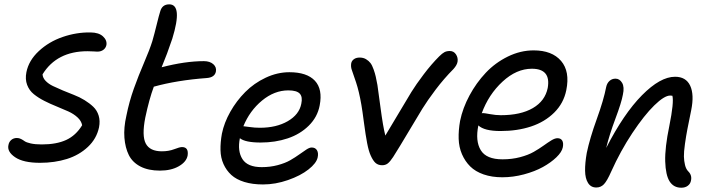

<svg xmlns="http://www.w3.org/2000/svg" viewBox="-20 -794 3309 888"><path d="M165 -41Q87.9 -41 50 -66.7Q12.2 -92.3 19 -123Q21.5 -137.7 32 -146.7Q42.5 -155.8 58.1 -155.8Q68.4 -155.8 77.4 -151.1Q86.4 -146.5 94 -140.9Q101.6 -135.3 122.1 -130.6Q142.6 -126 172.9 -126Q241.2 -126 286.1 -146.7Q331.1 -167.5 359.9 -214.8Q356.4 -234.4 338.9 -250.7Q321.3 -267.1 296.1 -278.6Q271 -290 241.7 -301.8Q212.4 -313.5 185.1 -327.4Q157.7 -341.3 136.5 -358.4Q115.2 -375.5 105.5 -401.4Q95.7 -427.2 102.1 -460Q112.8 -514.2 159.4 -557.6Q206.1 -601.1 269.8 -623Q333.5 -645 398.9 -644Q437 -643.6 456.3 -625.7Q475.6 -607.9 472.2 -585.9Q469.2 -571.8 458 -563.5Q446.8 -555.2 430.2 -555.2Q426.8 -555.2 412.1 -556.2Q397.5 -557.1 384.8 -557.1Q242.7 -557.1 176.8 -450.2Q177.7 -433.6 191.2 -419.7Q204.6 -405.8 225.1 -396Q245.6 -386.2 271 -375.5Q296.4 -364.7 322 -355Q347.7 -345.2 371.1 -330.8Q394.5 -316.4 411.6 -300Q428.7 -283.7 436.3 -259.3Q443.8 -234.9 438 -205.1Q426.8 -152.3 386.5 -114.5Q346.2 -76.7 289.6 -58.8Q232.9 -41 165 -41Z M719.7 -4.9Q666 -4.9 629.4 -23.9Q592.8 -43 575.9 -76.7Q559.1 -110.4 555.4 -157Q551.8 -203.6 564.5 -258.8Q577.6 -324.2 599.1 -384.3Q620.6 -444.3 646.2 -503.9Q671.9 -563.5 684.6 -604Q694.3 -637.7 704.8 -680.7Q715.3 -723.6 720.7 -740.2Q729.5 -773.9 762.7 -773.9Q825.7 -773.9 776.9 -615.2Q752.9 -543.5 727.5 -482.9Q836.4 -511.2 922.9 -511.2Q950.7 -511.2 966.6 -497.1Q982.4 -482.9 978.5 -462.9Q973.1 -436 936.5 -433.1Q798.3 -422.9 691.4 -393.1Q669.9 -335.4 651.9 -250Q635.3 -165.5 654.3 -129.9Q673.3 -94.2 728.5 -94.2Q760.7 -94.2 785.9 -104Q811 -113.8 821.8 -113.8Q853.5 -113.8 847.7 -74.2Q841.8 -44.9 806.6 -24.9Q771.5 -4.9 719.7 -4.9Z M1196.3 59.1Q1147.5 59.1 1110.1 47.6Q1072.8 36.1 1049.8 15.1Q1026.9 -5.9 1013.7 -35.2Q1000.5 -64.5 999.8 -99.9Q999 -135.3 1006.3 -175.8Q1016.6 -226.6 1045.2 -277.1Q1073.7 -327.6 1114.3 -368.4Q1154.8 -409.2 1208.7 -434.6Q1262.7 -460 1318.4 -460Q1399.4 -460 1436.3 -420.7Q1473.1 -381.3 1458.5 -306.2Q1448.2 -252.4 1408.2 -212.9Q1368.2 -173.3 1310.8 -154.1Q1253.4 -134.8 1185.5 -134.8Q1114.3 -134.8 1089.4 -154.8Q1077.6 -95.2 1101.3 -58.1Q1125 -21 1190.4 -21Q1230 -21 1264.6 -30.3Q1299.3 -39.6 1322.5 -53Q1345.7 -66.4 1364.3 -79.8Q1382.8 -93.3 1397.2 -102.5Q1411.6 -111.8 1421.4 -111.8Q1438.5 -111.8 1446 -99.1Q1453.6 -86.4 1449.2 -65.9Q1443.4 -39.1 1406.7 -10.3Q1370.1 18.6 1312 38.8Q1253.9 59.1 1196.3 59.1ZM1107.4 -210Q1111.8 -210 1134.8 -206.5Q1157.7 -203.1 1182.1 -203.1Q1258.3 -203.1 1311 -233.6Q1363.8 -264.2 1373.5 -314Q1380.4 -345.7 1366.5 -360.8Q1352.5 -376 1313.5 -376Q1249 -376 1191.9 -328.9Q1134.8 -281.7 1105.5 -210Z M1747.6 -29.8Q1729 -29.8 1717 -40.3Q1705.1 -50.8 1694.3 -75.2Q1685.1 -95.2 1678 -132.1Q1670.9 -168.9 1663.3 -226.6Q1655.8 -284.2 1651.4 -309.1Q1640.6 -371.6 1626.7 -413.3Q1612.8 -455.1 1607.2 -470.2Q1601.6 -485.4 1604.5 -502Q1606.9 -513.2 1617.2 -520.5Q1627.4 -527.8 1643.6 -527.8Q1660.2 -527.8 1672.9 -520.3Q1685.5 -512.7 1693.4 -502.4Q1701.2 -492.2 1708 -472.9Q1714.8 -453.6 1717.8 -439.7Q1720.7 -425.8 1725.6 -400.9Q1728 -387.2 1739.7 -297.6Q1751.5 -208 1762.2 -167Q1782.2 -199.7 1822 -267.1Q1861.8 -334.5 1882.8 -368.7Q1903.8 -402.8 1939.5 -450Q1975.1 -497.1 2011.2 -533.2Q2025.4 -547.4 2035.6 -552.7Q2045.9 -558.1 2060.5 -558.1Q2078.6 -558.1 2088.9 -542.5Q2099.1 -526.9 2096.2 -508.8Q2093.8 -493.2 2077.6 -475.1Q2032.7 -429.7 1994.6 -379.2Q1956.5 -328.6 1933.3 -291Q1910.2 -253.4 1869.4 -184.6Q1828.6 -115.7 1798.3 -67.9Q1784.2 -46.4 1773.4 -38.1Q1762.7 -29.8 1747.6 -29.8Z M2303.2 25.9Q2254.9 25.9 2216.8 12.7Q2178.7 -0.5 2154.8 -24.2Q2130.9 -47.9 2116.7 -80.6Q2102.5 -113.3 2101.3 -152.1Q2100.1 -190.9 2107.9 -234.9Q2120.1 -294.4 2151.4 -352.5Q2182.6 -410.6 2226.6 -457.3Q2270.5 -503.9 2328.9 -532.5Q2387.2 -561 2448.2 -561Q2533.2 -561 2575 -512.2Q2616.7 -463.4 2599.1 -377Q2586.9 -316.4 2543.2 -273.2Q2499.5 -230 2436 -209Q2372.6 -188 2294.9 -188Q2219.7 -188 2192.4 -213.9Q2177.7 -142.1 2203.4 -99.6Q2229 -57.1 2304.2 -57.1Q2347.7 -57.1 2385.5 -67.1Q2423.3 -77.1 2448.5 -91.6Q2473.6 -106 2493.7 -120.4Q2513.7 -134.8 2530 -144.8Q2546.4 -154.8 2558.1 -154.8Q2573.7 -154.8 2580.3 -143.8Q2586.9 -132.8 2583 -112.8Q2578.6 -90.8 2553.2 -66.4Q2527.8 -42 2490.7 -21.5Q2453.6 -1 2403.3 12.5Q2353 25.9 2303.2 25.9ZM2213.4 -271Q2220.2 -271 2246.6 -266.1Q2272.9 -261.2 2296.4 -261.2Q2388.2 -261.2 2444.6 -294.2Q2501 -327.1 2513.2 -387.2Q2528.8 -476.1 2439.9 -476.1Q2368.7 -476.1 2304.2 -416.5Q2239.7 -356.9 2208 -270Z M3130.9 74.2Q3095.7 74.2 3077.1 45.2Q3058.6 16.1 3056.6 -47.4Q3054.7 -110.8 3075.7 -211.9Q3097.7 -321.3 3089.8 -351.1Q3088.4 -351.1 3085 -351.6Q3081.5 -352.1 3079.6 -352.1Q3052.7 -352.1 3006.1 -306.6Q2959.5 -261.2 2904.5 -178.5Q2849.6 -95.7 2806.6 0Q2787.6 43 2773.2 58.1Q2758.8 73.2 2737.8 73.2Q2712.9 73.2 2699.7 52.2Q2686.5 31.2 2686 -4.2Q2685.5 -39.6 2693.8 -86.9Q2708 -154.8 2740 -243.2Q2772 -331.5 2783.7 -392.1Q2787.6 -409.7 2799.1 -419.9Q2810.5 -430.2 2826.7 -430.2Q2845.7 -430.2 2857.2 -410.9Q2868.7 -391.6 2860.8 -356Q2854.5 -320.3 2826.2 -244.9Q2797.9 -169.4 2783.7 -109.9Q2864.3 -267.6 2949 -353.3Q3033.7 -439 3102.1 -439Q3152.8 -439 3172.1 -397.7Q3191.4 -356.4 3176.8 -284.2Q3165 -227.1 3159.2 -196.8Q3153.3 -166.5 3147.9 -128.4Q3142.6 -90.3 3143.1 -70.1Q3143.6 -49.8 3148.2 -30.8Q3152.8 -11.7 3163.6 -1Q3181.2 16.6 3175.8 41Q3173.3 55.7 3161.4 64.9Q3149.4 74.2 3130.9 74.2Z"/></svg>

Font: Shantell Sans Irregular Bouncy
Style: Italic
Weight: 400
Italic angle: -11.31°
Designer: Stephen Nixon, Anya Danilova, Shantell Martin
Foundry: Arrow Type
Version: Version 1.006;[9816181b4]